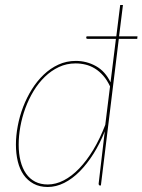

<svg xmlns="http://www.w3.org/2000/svg" viewBox="-20 -740 568 766"><path d="M379.5 0Q375.5 0 374.5 -2.2Q373.5 -4.5 373.5 -7L398 -216Q378.5 -167 352.8 -126.2Q327 -85.5 297.8 -56Q268.5 -26.5 236 -10.2Q203.5 6 170.5 6Q138 6 114 -7Q90 -20 74.2 -42.5Q58.5 -65 51 -96Q43.5 -127 43.5 -163Q43.5 -198.5 50.8 -237.2Q58 -276 72.2 -313.2Q86.5 -350.5 107.2 -383.8Q128 -417 154.5 -442.2Q181 -467.5 213 -482.2Q245 -497 282.5 -497Q325.5 -497 362.8 -476.2Q400 -455.5 421 -411.5L442.5 -585H329.5Q325 -585 324.2 -587.8Q323.5 -590.5 324.5 -592L325.5 -595H444L459.5 -720H470.5L455 -595H528.5L527.5 -585H454L382.5 0ZM170.5 -4Q202.5 -4 234.5 -20.5Q266.5 -37 296.2 -68Q326 -99 352.5 -143Q379 -187 400 -242L419 -395.5Q407 -421 391.8 -438.2Q376.5 -455.5 358.8 -466.5Q341 -477.5 321.5 -482.2Q302 -487 281.5 -487Q245.5 -487 214.8 -472.5Q184 -458 158.8 -433.5Q133.5 -409 114 -376.8Q94.5 -344.5 81.2 -308.5Q68 -272.5 61.2 -235Q54.5 -197.5 54.5 -163Q54.5 -126.5 62 -97.2Q69.5 -68 84 -47.2Q98.5 -26.5 120.2 -15.2Q142 -4 170.5 -4Z"/></svg>

Font: Lato Hairline
Style: Italic
Weight: 100
Italic angle: -7°
Designer: Lukasz Dziedzic
Foundry: tyPoland Lukasz Dziedzic
Version: Version 2.007; 2014-02-27